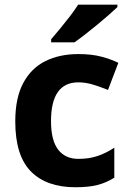

<svg xmlns="http://www.w3.org/2000/svg" viewBox="-20 -786 554 816"><path d="M299.8 9.8Q177.7 9.8 111.3 -57.4Q44.9 -124.5 44.9 -270Q44.9 -370.1 78.9 -433.3Q112.8 -496.6 173.1 -526.4Q233.4 -556.2 313 -556.2Q369.6 -556.2 410.9 -545.2Q452.1 -534.2 482.9 -519L439 -403.8Q403.8 -418 373.5 -427Q343.3 -436 313 -436Q196.8 -436 196.8 -271Q196.8 -189.5 227.1 -150.1Q257.3 -110.8 313 -110.8Q359.4 -110.8 395.5 -123.3Q431.6 -135.7 465.8 -158.2V-30.8Q431.6 -9.3 394.3 0.2Q356.9 9.8 299.8 9.8ZM479 -766.1V-755.9Q464.8 -742.2 441.9 -722.2Q418.9 -702.1 392.6 -680.4Q366.2 -658.7 340.8 -638.9Q315.4 -619.1 296.4 -606H197.3V-619.1Q213.4 -637.7 234.6 -663.3Q255.9 -689 276.9 -716.3Q297.9 -743.7 312 -766.1Z"/></svg>

Font: Open Sans
Style: Bold
Weight: 700
Designer: Monotype Design Team
Foundry: Monotype Imaging Inc.
Version: Version 3.000; ttfautohint (v1.8.4)